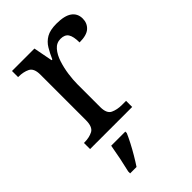

<svg xmlns="http://www.w3.org/2000/svg" viewBox="-230 -628 932 932"><g transform="rotate(-45 235.5 -162.5)"><path d="M33 0V-42H36Q70 -42 94 -54.5Q118 -67 118 -114V-426Q118 -470 93.5 -482Q69 -494 36 -494H33V-536H187L206 -437H211Q224 -467 239 -492Q254 -517 279 -531.5Q304 -546 348 -546Q403 -546 429.5 -527Q456 -508 456 -473Q456 -442 434.5 -422Q413 -402 363 -402Q363 -443 351 -461.5Q339 -480 310 -480Q282 -480 263 -458Q244 -436 233 -402Q222 -368 217 -331.5Q212 -295 212 -266V-109Q212 -65 236.5 -53.5Q261 -42 294 -42H322V0ZM87 208Q95 175 103 136Q111 97 117 61H214V71Q205 92 191 119Q177 146 161 173Q145 200 131 221H87Z"/></g></svg>

Font: Noto Serif Ahom
Style: Regular
Weight: 400
Designer: Monotype Design Team
Foundry: Monotype Imaging Inc.
Version: Version 2.007; ttfautohint (v1.8.4.7-5d5b)